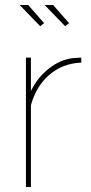

<svg xmlns="http://www.w3.org/2000/svg" viewBox="-20 -750 363 770"><path d="M306 -519V-499Q232 -496 178.5 -450.5Q125 -405 104 -328V0H84V-519H104V-385Q131 -440 176.5 -475.5Q222 -511 273 -517Q299 -519 306 -519ZM241 -645 159 -730H193L257 -657ZM141 -645 59 -730H93L157 -657Z"/></svg>

Font: Raleway
Style: Thin
Weight: 100
Designer: Matt McInerney, Pablo Impallari, Rodrigo Fuenzalida
Foundry: Matt McInerney, Pablo Impallari, Rodrigo Fuenzalida
Version: Version 3.000